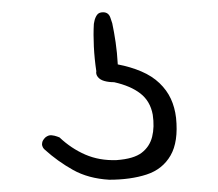

<svg xmlns="http://www.w3.org/2000/svg" viewBox="-20 -75 356 313"><path d="M158 218Q124 216 99 202Q74 188 53 169Q53 169 51.5 167.5Q50 166 49 163Q48 160 49 156.5Q50 153 54 149Q59 145 64 145.5Q69 146 73 147.5Q77 149 77 149Q96 167 119 177Q142 187 170 186Q198 184 211 174Q224 164 228 148Q232 132 229 112Q225 90 209 77.5Q193 65 166 59Q157 59 150 57Q143 55 139.5 50.5Q136 46 137 41Q134 21 133 1Q132 -19 133 -36Q133 -36 134 -41Q135 -46 138 -50.5Q141 -55 148 -55Q157 -55 160 -46Q163 -37 163 -37Q166 -23 168.5 -6Q171 11 172 30Q193 34 210.5 41.5Q228 49 240 60.5Q252 72 258.5 86Q265 100 267 117Q271 156 258 178.5Q245 201 219 209.5Q193 218 158 218Z"/></svg>

Font: Sour Gummy Black ExtraLight
Style: Regular
Weight: 250
Version: Version 1.000